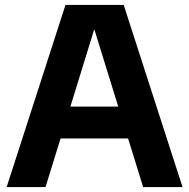

<svg xmlns="http://www.w3.org/2000/svg" viewBox="-20 -760 768 780"><path d="M7 0 246 -740H482.5L721.5 0H561.5L354.5 -669H371.5L165 0ZM173 -197.5 208 -327H520L554.5 -197.5Z"/></svg>

Font: Encode Sans Condensed Thin
Style: Bold
Weight: 700
Version: Version 3.002